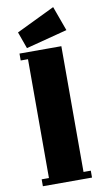

<svg xmlns="http://www.w3.org/2000/svg" viewBox="-103 -992 560 1039"><g transform="rotate(-10 177.5 -472.5)"><path d="M45 -729H275V-38H315V0H45V-38H85V-691H45ZM57 -843 268 -945 317 -810 90 -751Z"/></g></svg>

Font: Unlock
Style: Regular
Weight: 400
Designer: Eduardo Rodriguez Tunni
Foundry: Eduardo Rodriguez Tunni
Version: Version 1.003; ttfautohint (v1.8.4.7-5d5b);gftools[0.9.23]